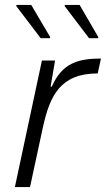

<svg xmlns="http://www.w3.org/2000/svg" viewBox="-20 -754 427 774"><path d="M46 -729 144 -600H182V-605L106 -734H46ZM241 -729 339 -600H376V-605L301 -734H241ZM149 -510 40 0H101L153 -241C181 -368 223 -458 374 -458L387 -518C294 -518 230 -499 189 -405H184L202 -510Z"/></svg>

Font: Saira UNSAM Light Italic
Style: Regular
Weight: 300
Italic angle: -12°
Designer: Hector Gatti with collaboration of the Omnibus-Type team
Foundry: Omnibus-Type
Version: Version 0.072;PS 000.072;hotconv 1.0.88;makeotf.lib2.5.64775